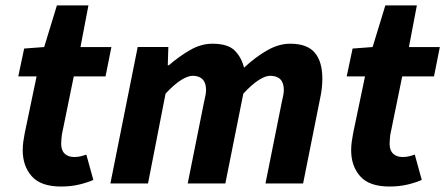

<svg xmlns="http://www.w3.org/2000/svg" viewBox="-20 -667 1619 698"><path d="M202.1 11.1Q128.4 11.1 95.5 -26.2Q62.6 -63.5 62.6 -120.5Q62.6 -136.2 64.7 -151.6Q66.8 -167 69.8 -182.6L113 -389.2H46.4L67.8 -490.5L140.6 -496L186.9 -647.4H301.5L272.6 -496H385L363.7 -389.2H248.2L204.9 -177.4Q203.9 -168.4 203.2 -160.7Q202.4 -153 202.4 -144.1Q202.4 -120.4 215.2 -108.3Q227.9 -96.2 250.4 -96.2Q262.7 -96.2 273.6 -98.9Q284.5 -101.6 293.9 -105L319.3 -12.9Q299.6 -3.9 269 3.6Q238.4 11.1 202.1 11.1Z M381.3 0 480.6 -496.1H592L589.9 -429.7H593.9Q629.9 -461.2 670.4 -484.7Q710.8 -508.1 752.2 -508.1Q807.3 -508.1 832.2 -484.2Q857.1 -460.3 867.2 -421Q908.3 -459.4 950.9 -483.8Q993.5 -508.1 1034.9 -508.1Q1096.6 -508.1 1124.2 -475.6Q1151.9 -443.1 1151.9 -380.6Q1151.9 -364.2 1149.9 -346.4Q1148 -328.5 1143.9 -310L1081.9 0H945.1L1003.8 -292.8Q1007.2 -308.4 1009.5 -319.3Q1011.8 -330.3 1011.8 -340.3Q1011.8 -365.9 999.1 -378.7Q986.5 -391.5 961.7 -391.5Q945.1 -391.5 920.6 -376Q896.1 -360.4 864.6 -326.7L799.2 0H662.4L721.1 -292.8Q724.4 -308.4 726.8 -319.3Q729.1 -330.3 729.1 -340.3Q729.1 -365.9 716.4 -378.7Q703.8 -391.5 680.6 -391.5Q663.2 -391.5 638.3 -376Q613.4 -360.4 581.9 -326.7L518.1 0Z M1396.1 11.1Q1322.4 11.1 1289.5 -26.2Q1256.6 -63.5 1256.6 -120.5Q1256.6 -136.2 1258.7 -151.6Q1260.8 -167 1263.8 -182.6L1307 -389.2H1240.4L1261.8 -490.5L1334.6 -496L1380.9 -647.4H1495.5L1466.6 -496H1579L1557.7 -389.2H1442.2L1398.9 -177.4Q1397.9 -168.4 1397.2 -160.7Q1396.4 -153 1396.4 -144.1Q1396.4 -120.4 1409.2 -108.3Q1421.9 -96.2 1444.4 -96.2Q1456.7 -96.2 1467.6 -98.9Q1478.5 -101.6 1487.9 -105L1513.3 -12.9Q1493.6 -3.9 1463 3.6Q1432.4 11.1 1396.1 11.1Z"/></svg>

Font: Source Sans 3
Style: Italic
Weight: 200
Italic angle: -11°
Designer: Paul D. Hunt
Foundry: Adobe
Version: Version 3.046;hotconv 1.0.118;makeotfexe 2.5.65603